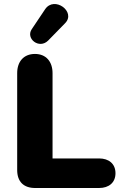

<svg xmlns="http://www.w3.org/2000/svg" viewBox="-20 -941 615 961"><path d="M156 0H476C525 0 558 -27 558 -74C558 -121 525 -148 476 -148H243V-575C243 -632 211 -671 155 -671C98 -671 66 -632 66 -575V-90C66 -32 98 0 156 0ZM221 -738 306 -825C362 -882 252 -963 206 -895L139 -795C107 -748 176 -693 221 -738Z"/></svg>

Font: SN Pro Heavy
Style: Regular
Weight: 800
Designer: Tobias Whetton
Foundry: Supernotes
Version: Version 1.001;Glyphs 3.2 (3249)